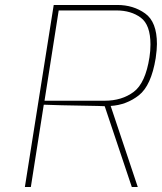

<svg xmlns="http://www.w3.org/2000/svg" viewBox="-20 -752 651 772"><path d="M196 -732H452Q516 -732 563.5 -698Q611 -664 611 -575Q611 -553 606 -518Q588 -408 538.5 -369Q489 -330 425 -326L534 0H510L401 -325Q384 -325 373 -326Q192 -329 156 -331L104 0H80ZM401 -347Q470 -347 517.5 -382.5Q565 -418 581 -522Q585 -547 585 -573Q585 -652 546 -681Q507 -710 448 -710H216L159 -347Z"/></svg>

Font: Exo Thin
Style: Italic
Weight: 250
Italic angle: -9°
Designer: Natanael Gama
Foundry: Natanael Gama
Version: Version 1.500; ttfautohint (v1.6)